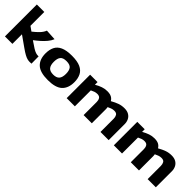

<svg xmlns="http://www.w3.org/2000/svg" viewBox="237 -1940 3149 3149"><g transform="rotate(45 1812.0 -365.0)"><path d="M648 10Q621 10 593 3Q565 -4 524 -26Q483 -48 420 -93L237 -222V0H64V-740H237V-419L316 -363Q378 -412 421 -457Q464 -502 484 -554L672 -543Q652 -493 613 -446Q574 -399 526 -357Q478 -315 432 -281L449 -269Q511 -225 551 -201Q591 -177 618 -168Q645 -159 667 -159Q675 -159 686 -159L688 8Q672 10 648 10Z M731 -274Q731 -361 762 -424Q793 -487 866.5 -520.5Q940 -554 1066 -554Q1192 -554 1265 -520.5Q1338 -487 1369.5 -424Q1401 -361 1401 -274Q1401 -136 1323 -63Q1245 10 1066 10Q887 10 809 -63Q731 -136 731 -274ZM925 -273Q925 -192 958 -154Q991 -116 1066 -116Q1141 -116 1174 -154Q1207 -192 1207 -273Q1207 -351 1176.5 -389.5Q1146 -428 1066 -428Q986 -428 955.5 -389.5Q925 -351 925 -273Z M1496 0V-544H1668V-483Q1726 -517 1779 -535Q1832 -553 1887 -553Q1949 -553 1985.5 -533.5Q2022 -514 2043 -477Q2110 -515 2165 -534.5Q2220 -554 2285 -554Q2348 -554 2389 -529Q2430 -504 2450 -462.5Q2470 -421 2470 -372V0H2280V-307Q2280 -347 2263 -377Q2246 -407 2196 -407Q2161 -407 2131.5 -395.5Q2102 -384 2075 -371Q2077 -359 2078 -347Q2079 -335 2079 -325V0H1889V-306Q1889 -345 1871 -375Q1853 -405 1803 -405Q1772 -405 1744.5 -395.5Q1717 -386 1686 -370V0Z M2590 0V-544H2762V-483Q2820 -517 2873 -535Q2926 -553 2981 -553Q3043 -553 3079.5 -533.5Q3116 -514 3137 -477Q3204 -515 3259 -534.5Q3314 -554 3379 -554Q3442 -554 3483 -529Q3524 -504 3544 -462.5Q3564 -421 3564 -372V0H3374V-307Q3374 -347 3357 -377Q3340 -407 3290 -407Q3255 -407 3225.5 -395.5Q3196 -384 3169 -371Q3171 -359 3172 -347Q3173 -335 3173 -325V0H2983V-306Q2983 -345 2965 -375Q2947 -405 2897 -405Q2866 -405 2838.5 -395.5Q2811 -386 2780 -370V0Z"/></g></svg>

Font: Georama Extended
Style: Bold
Weight: 700
Width: 7
Designer: Jean-Baptiste Levee
Foundry: Production Type
Version: Version 1.000